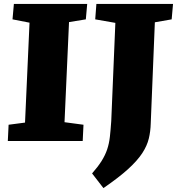

<svg xmlns="http://www.w3.org/2000/svg" viewBox="-20 -721 911 982"><path d="M131 -605 44 -622 51 -701H426L419 -622L333 -608L310 -96L407 -83L403 0H20L24 -83L108 -94ZM570 -604 467 -622 473 -701H865L858 -622L772 -607L751 -91Q750 -49 741 -12Q732 25 707.5 62.5Q683 100 636 143Q589 186 509 241L451 166Q481 132 499.5 102.5Q518 73 528 43.5Q538 14 542 -21.5Q546 -57 549 -102Z"/></svg>

Font: Literata ExtraBold
Style: Italic
Weight: 800
Italic angle: -2°
Designer: Latin by Veronika Burian and Jose Scaglione. Greek by Irene Vlachou. Cyrillic by Vera Evstafieva
Foundry: TypeTogether
Version: Version 3.002